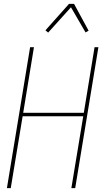

<svg xmlns="http://www.w3.org/2000/svg" viewBox="-20 -981 540 1001"><path d="M16 0 137 -735H157L101 -393H417L473 -735H493L372 0H352L414 -375H98L36 0ZM231 -811 217 -823 340 -961H366L442 -821L426 -812L350 -943Z"/></svg>

Font: Iosevka Term Curly Th Obl
Style: Regular
Weight: 100
Italic angle: -9°
Designer: Belleve Invis
Foundry: Belleve Invis
Version: Version 32.3.0